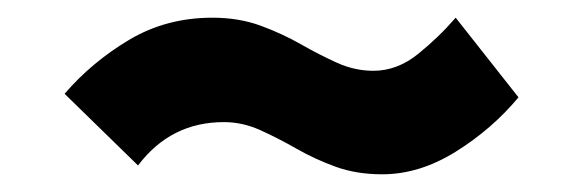

<svg xmlns="http://www.w3.org/2000/svg" viewBox="-20 -431 640 217"><path d="M412 -234Q383 -234 359.5 -242.5Q336 -251 315 -263Q294 -275 274 -284Q254 -293 233 -293Q173 -293 136 -244L53 -325Q84 -361 126 -386Q168 -411 220 -411Q250 -411 274.5 -402Q299 -393 320 -381Q341 -369 361 -360Q381 -351 402 -351Q429 -351 452.5 -370Q476 -389 495 -411L566 -321Q536 -285 495 -259.5Q454 -234 412 -234Z"/></svg>

Font: Inconsolata Expanded Black
Style: Regular
Weight: 900
Width: 7
Monospace: yes
Designer: Raph Levien, Cyreal, Brenton Simpson
Foundry: Raph Levien, Cyreal, Google
Version: Version 3.001; ttfautohint (v1.8.2.53-6de2)